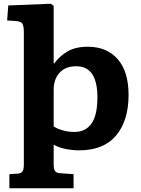

<svg xmlns="http://www.w3.org/2000/svg" viewBox="-20 -787 753 1023"><path d="M30 216V141L76 138Q91 137 99 127.5Q107 118 107 89V-615Q107 -648 99.5 -660.5Q92 -673 64 -675L18 -678L24 -758L250 -767L266 -756V-449H269Q298 -489 340.5 -513.5Q383 -538 448 -538Q549 -538 607 -472Q665 -406 665 -281Q665 -144 598.5 -65Q532 14 402 14Q365 14 328.5 6.5Q292 -1 266 -16V89Q266 113 273 124Q280 135 302 136L372 141V216ZM376 -84Q436 -84 467.5 -128.5Q499 -173 499 -269Q499 -434 386 -434Q329 -434 297.5 -399.5Q266 -365 266 -309V-114Q283 -101 314 -92.5Q345 -84 376 -84Z"/></svg>

Font: Literata 7pt
Style: Bold
Weight: 700
Designer: Latin by Veronika Burian and Jose Scaglione. Greek by Irene Vlachou. Cyrillic by Vera Evstafieva.
Foundry: TypeTogether
Version: Version 3.002